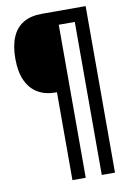

<svg xmlns="http://www.w3.org/2000/svg" viewBox="-86 -726 557 855"><g transform="rotate(-10 193.0 -298.5)"><path d="M170.9 78H231V-614H303.5V78H363.3V-675H164.4Q114.6 -675 81.2 -655Q47.8 -635.1 31.1 -595.7Q14.3 -556.3 14.3 -498.2Q14.3 -437.7 32.9 -398.2Q51.4 -358.7 85.1 -339Q118.9 -319.4 164.4 -319.4H170.9Z"/></g></svg>

Font: Anybody Thin Condensed
Style: Regular
Weight: 100
Width: 3
Version: Version 1.113;gftools[0.9.25]